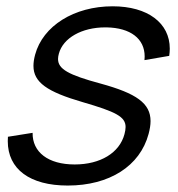

<svg xmlns="http://www.w3.org/2000/svg" viewBox="-20 -575 565 610"><path d="M195.2 14.5C327.7 14.5 424.8 -47.5 452.1 -149.5C456.1 -164.4 458.3 -177.9 458.3 -190.3C458.3 -246.8 413.5 -278.3 299.5 -309.5C197.4 -337 164.4 -355.6 164.4 -387.5C164.4 -392.8 165.3 -398.4 167 -404.5C180.3 -454.4 240.1 -488 314 -488C315.6 -488 317.2 -488 318.8 -488C394.4 -486.6 439.6 -452.2 439.6 -395.6C439.6 -391.9 439.4 -388 439 -384L517.6 -397.5C518.8 -405.4 519.4 -413 519.4 -420.5C519.4 -501.7 449.6 -555 337.8 -555C215.8 -555 116.2 -493 91.5 -401C88.1 -388.2 86.3 -376.5 86.3 -365.8C86.3 -313.3 129.9 -283.3 242.7 -250.5C347.9 -219.9 379 -204.3 379 -171.5C379 -164.7 377.7 -157.1 375.4 -148.5C359.6 -89.5 299.2 -52.5 217.2 -52.5C133.2 -52.5 82.6 -91.5 83.6 -153L5.2 -140.5C4.9 -135.7 4.7 -131.1 4.7 -126.5C4.7 -37.5 74.9 14.5 195.2 14.5Z"/></svg>

Font: Manrope
Style: RegularItalic
Weight: 400
Italic angle: -15°
Designer: Mikhail Sharanda
Foundry: Mikhail Sharanda
Version: Version 4.502;hotconv 1.0.109;makeotfexe 2.5.65596